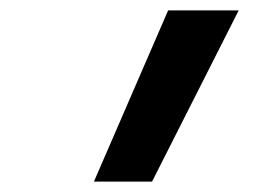

<svg xmlns="http://www.w3.org/2000/svg" viewBox="-20 -792 540 370"><path d="M161 -442 304 -772H440L273 -442Z"/></svg>

Font: Iosevka
Style: Bold Italic
Weight: 700
Italic angle: -9°
Monospace: yes
Designer: Belleve Invis
Foundry: Belleve Invis
Version: Version 32.5.0; ttfautohint (v1.8.4)